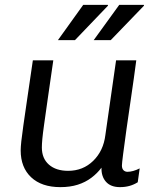

<svg xmlns="http://www.w3.org/2000/svg" viewBox="-20 -759 640 789"><path d="M228 10Q151 10 108 -30.5Q65 -71 65 -141Q65 -154 67.5 -178Q70 -202 76 -243.5Q82 -285 91.5 -350.5Q101 -416 115 -511H199Q185 -415 176 -351.5Q167 -288 161.5 -249Q156 -210 154 -188.5Q152 -167 152 -153Q152 -108 181 -82.5Q210 -57 260 -57Q321 -57 363 -98Q405 -139 413 -204L457 -511H540Q530 -435 519 -361Q508 -287 499.5 -226Q491 -165 486 -126Q481 -87 481 -79Q481 -66 487.5 -59.5Q494 -53 504 -53Q526 -53 554 -67L546 -10Q530 0 512 5Q494 10 473 10Q435 10 415.5 -12Q396 -34 397 -70Q380 -47 355.5 -28.5Q331 -10 299.5 0Q268 10 228 10ZM365 -594 470 -739H571L572 -736L435 -594ZM218 -594 322 -739H423L424 -736L288 -594Z"/></svg>

Font: Chivo Mono Medium Light
Style: Italic
Weight: 300
Italic angle: -8.05°
Monospace: yes
Version: Version 1.008